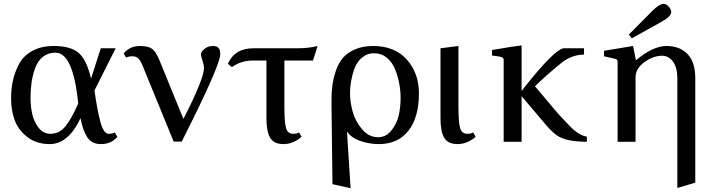

<svg xmlns="http://www.w3.org/2000/svg" viewBox="-20 -743 3715 1006"><path d="M475 -269Q490 -163 506.5 -102.5Q523 -42 550 -42Q569 -42 581 -49L595 -26Q563 12 509 12Q460 12 436.5 -25Q413 -62 402 -124Q338 12 241 12Q170 12 122.5 -25.5Q75 -63 56.5 -114.5Q38 -166 38 -227Q38 -278 48 -322.5Q58 -367 81 -409.5Q104 -452 150.5 -477Q197 -502 262 -502Q350 -502 392 -466Q434 -430 457 -331L508 -490H586ZM390 -201Q363 -467 271 -467Q232 -467 205 -445.5Q178 -424 164.5 -387Q151 -350 145.5 -312Q140 -274 140 -229Q140 -185 149 -145Q158 -105 182.5 -73.5Q207 -42 244 -42Q292 -42 324 -82.5Q356 -123 390 -201Z M1134 -459Q1134 -400 932 -1H890L743 -360Q740 -368 734 -382.5Q728 -397 725.5 -402.5Q723 -408 718 -418Q713 -428 709.5 -431.5Q706 -435 700 -440Q694 -445 687.5 -446.5Q681 -448 672 -448Q652 -448 641 -441L628 -463Q660 -502 713 -502Q756 -502 776.5 -487.5Q797 -473 816 -426L941 -120Q1049 -330 1049 -389Q1049 -400 1041 -424.5Q1033 -449 1033 -459Q1033 -472 1051.5 -487Q1070 -502 1097 -502Q1117 -502 1125.5 -491.5Q1134 -481 1134 -459Z M1307 -426Q1242 -426 1195 -391L1174 -409Q1210 -490 1307 -490H1536Q1598 -490 1644 -502L1620 -426H1470V-186Q1470 -104 1478.5 -73Q1487 -42 1516 -42Q1536 -42 1547 -49L1560 -27Q1550 -15 1523 -1.5Q1496 12 1466 12Q1415 12 1395.5 -21Q1376 -54 1376 -124V-426Z M1798 -54 1817 243 1722 222 1717 -191Q1716 -244 1720.5 -286Q1725 -328 1739 -370Q1753 -412 1776.5 -439.5Q1800 -467 1840.5 -484.5Q1881 -502 1935 -502Q2048 -502 2111.5 -431Q2175 -360 2175 -254Q2175 -128 2120 -58Q2065 12 1965 12Q1915 12 1867.5 -4.5Q1820 -21 1798 -54ZM2079 -229Q2079 -265 2072.5 -301.5Q2066 -338 2051.5 -376.5Q2037 -415 2008 -439.5Q1979 -464 1939 -464Q1907 -464 1882.5 -445.5Q1858 -427 1845.5 -402Q1833 -377 1825.5 -345Q1818 -313 1816 -292.5Q1814 -272 1814 -255Q1814 -208 1828 -157.5Q1842 -107 1877.5 -65.5Q1913 -24 1961 -24Q2004 -24 2032.5 -61.5Q2061 -99 2070 -142Q2079 -185 2079 -229Z M2288 -124V-490L2382 -502V-186Q2382 -104 2390.5 -73Q2399 -42 2428 -42Q2448 -42 2459 -49L2472 -27Q2462 -15 2435 -1.5Q2408 12 2378 12Q2327 12 2307.5 -21Q2288 -54 2288 -124Z M2713 -239V0H2619V-429Q2619 -444 2595 -447L2558 -452V-481Q2680 -502 2713 -505V-266L2729 -287Q2883 -481 2932 -490H3040V-457Q2974 -456 2921 -413Q2841 -348 2783 -291Q2804 -267 2847.5 -214.5Q2891 -162 2911 -140Q2931 -118 2961 -87Q2991 -56 3013 -43Q3035 -30 3055 -27V0Q2993 -1 2956.5 -9.5Q2920 -18 2896 -35Q2872 -52 2841 -88Z M3297 -502 3312 -427Q3401 -502 3472 -502Q3535 -502 3575 -467Q3623 -425 3623 -333V214L3529 242V-333Q3529 -388 3506.5 -419.5Q3484 -451 3449 -451Q3403 -451 3356.5 -417.5Q3310 -384 3310 -338V0H3216V-418Q3216 -427 3212 -430.5Q3208 -434 3194 -437L3145 -448V-477ZM3275 -562 3394 -682Q3434 -723 3458 -723Q3470 -723 3483.5 -708.5Q3497 -694 3497 -680Q3497 -656 3441 -626L3290 -542Z"/></svg>

Font: Linguistics Pro
Style: Regular
Weight: 400
Designer: Stefan Peev, Context Ltd
Foundry: Stefan Peev, Context Ltd
Version: Version 001.000